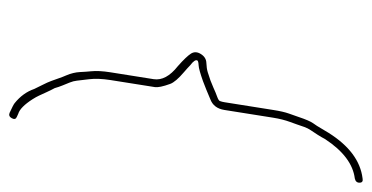

<svg xmlns="http://www.w3.org/2000/svg" viewBox="-217 -474 815 421"><g transform="rotate(90 190.5 -263.5)"><path d="M380.6 -644.5C380.5 -650.2 377.3 -652.3 371.1 -651C332.9 -646.3 299.6 -621.5 271.3 -576.5C267.7 -570.8 264.3 -565.2 261.1 -559.5C257.9 -553.8 254.3 -548.2 250.3 -542.7C246.4 -537.2 241.7 -526.5 236.4 -510.5C234.5 -504.8 232 -497.8 229 -489.5C226 -481.2 223.4 -469.7 221.1 -455L204.1 -348C203.6 -344.7 202.7 -341.3 201.5 -338C200.6 -336 197.2 -334 191.6 -332C185.9 -330 179.5 -327.3 172.3 -324C162.7 -319.6 151.4 -315.4 138.3 -311.5C132.7 -309.8 125.9 -308.8 117.9 -308.5C109.8 -308.2 103.3 -304.2 98.5 -296.5C93.6 -288.8 93.3 -281.6 97.5 -274.8C101.8 -268.1 110.9 -258.4 125 -246C146.9 -228.7 156.4 -211.1 153.6 -193L138.5 -98C135.8 -81.1 135.1 -66.9 136.3 -55.5C137 -49.2 137.5 -41.1 138 -31.3C138.5 -21.6 140.9 -11.6 145.2 -1.5C147.7 4.2 149.8 9.7 151.6 15C153.4 20.3 155.4 25.8 157.5 31.5C159.6 37.2 162.4 43.5 166 50.5C169.6 57.5 172.6 63.7 175.1 69C180.7 85.4 191.1 99.8 206.3 112C208.6 113.9 215.7 117.6 227.5 123C232.5 125 236.5 123.3 239.3 118C242.2 112.7 241.1 109 236.1 107L229.5 104C219.8 101.1 209.1 90.6 197.5 72.5C194.3 67.5 191.7 62.8 189.7 58.5C187.8 54.2 185.2 48.5 181.9 41.5C178.7 34.5 175.8 28.7 173.2 24C171.5 18 169.6 12.3 167.4 7L160.9 -9C158.8 -14.3 157.4 -19.5 156.9 -24.5C156.3 -29.5 155.3 -38.5 153.7 -51.5C152.1 -64.5 152.7 -80 155.5 -98L171 -195.7C172 -202.2 169.7 -213.4 164 -229.1C161.1 -237.2 152.4 -247.3 138.1 -259.5C132.2 -264.5 127.3 -269 123.2 -273C113.9 -280 110.4 -285.3 112.8 -289C113.7 -290.3 117.1 -291.2 123.2 -291.5C129.2 -291.8 140.7 -295 157.7 -301C163.3 -303 169.7 -305.5 176.9 -308.5C184 -311.5 190.8 -314.3 197.2 -317C210.7 -321.9 218.6 -332.2 221.1 -348L238.1 -455C240.3 -468.8 243.4 -481.1 247.4 -492C249.2 -496.7 251 -501.7 252.8 -507L258.3 -523C260.2 -528.3 262.6 -533.2 265.6 -537.5C268.7 -541.8 271.9 -546.8 275.5 -552.5C279.1 -558.2 282.3 -563.7 285.1 -569C311.1 -608.5 339.9 -630.1 371.4 -634C377.6 -635.3 380.7 -638.8 380.6 -644.5Z"/></g></svg>

Font: Proton
Style: BkIt
Weight: 500
Version: Version 1.017